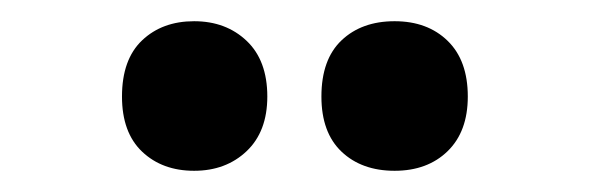

<svg xmlns="http://www.w3.org/2000/svg" viewBox="-20 -777 558 181"><path d="M95 -686Q95 -721 114 -739Q133 -757 163 -757Q193 -757 212.5 -738.5Q232 -720 232 -686Q232 -653 212.5 -634.5Q193 -616 163 -616Q133 -616 114 -634Q95 -652 95 -686ZM283 -686Q283 -721 302 -739Q321 -757 352 -757Q383 -757 402 -738.5Q421 -720 421 -686Q421 -653 402 -634.5Q383 -616 352 -616Q321 -616 302 -634Q283 -652 283 -686Z"/></svg>

Font: Noto Sans Sinhala Condensed ExtraBold
Style: Regular
Weight: 800
Width: 3
Designer: Jelle Bosma - Monotype Design Team
Foundry: Monotype Imaging Inc.
Version: Version 2.006; ttfautohint (v1.8.4.7-5d5b)